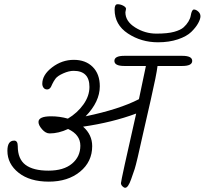

<svg xmlns="http://www.w3.org/2000/svg" viewBox="-20 -900 968 908"><path d="M576 -858 573 -842Q573 -799 619.5 -770Q666 -741 719.5 -741Q773 -741 803.5 -749.5Q834 -758 848 -770.5Q862 -783 871 -798Q880 -813 882 -826Q887 -855 897 -855Q907 -855 917.5 -845.5Q928 -836 928 -823Q928 -810 917 -790Q906 -770 884.5 -749Q863 -728 821.5 -714Q780 -700 727 -700Q648 -700 585 -741.5Q522 -783 522 -855Q522 -880 536 -880Q550 -880 563 -873Q576 -866 576 -858ZM568 -636H842Q889 -636 889 -612Q889 -588 842 -588H725Q720 -546 693 -428Q666 -310 657 -270Q626 -129 617 -101Q608 -73 600 -52Q586 -12 572 -12Q566 -12 559 -19Q552 -26 552 -34Q552 -46 624 -363Q511 -321 373 -301Q416 -263 416 -209Q416 -135 358.5 -88Q301 -41 211 -41Q121 -41 68 -83Q15 -125 15 -187Q15 -235 47 -235Q64 -235 64 -209Q64 -148 100.5 -120.5Q137 -93 209 -93Q281 -93 320.5 -126Q360 -159 360 -211Q360 -263 302 -290Q257 -269 215 -269Q196 -269 179 -288.5Q162 -308 162 -323Q162 -350 222 -350Q262 -350 301 -339Q346 -366 374.5 -406Q403 -446 403 -489Q403 -565 328 -565Q306 -565 279 -553Q252 -541 242.5 -528Q233 -515 227.5 -503Q222 -491 221 -489Q214 -477 203 -477Q192 -477 186 -485Q180 -493 180 -504Q180 -546 226.5 -581.5Q273 -617 329 -617Q385 -617 418.5 -583.5Q452 -550 452 -492Q452 -419 385 -350Q544 -383 637 -431Q664 -560 670 -588H568Q521 -588 521 -612Q521 -636 568 -636Z"/></svg>

Font: Kalam Light
Style: Regular
Weight: 300
Version: Version 2.001;PS 1.0;hotconv 1.0.79;makeotf.lib2.5.61930; tt